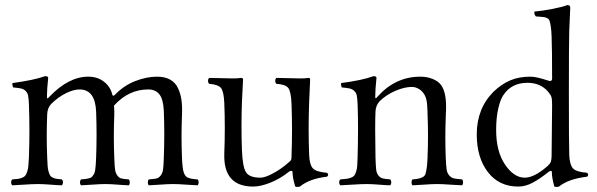

<svg xmlns="http://www.w3.org/2000/svg" viewBox="-20 -718 2330 749"><path d="M180.2 -313Q165.5 -298.3 164.1 -272.9Q160.6 -188.5 164.1 -104Q165 -83 165.8 -70.6Q166.5 -58.1 169.7 -48.1Q172.9 -38.1 175.5 -33.4Q178.2 -28.8 185.8 -25.1Q193.4 -21.5 200.2 -20.5Q207 -19.5 221.2 -18.1Q225.6 -13.7 225.6 -6.6Q225.6 0.5 221.2 4.9Q202.6 4.4 175.5 2.2Q148.4 0 128.9 0Q106.4 0 75.4 2.2Q44.4 4.4 27.8 4.9Q23.4 0.5 23.4 -6.6Q23.4 -13.7 27.8 -18.1Q43 -19 50.8 -20.3Q58.6 -21.5 66.9 -24.9Q75.2 -28.3 78.9 -33.2Q82.5 -38.1 85.9 -47.9Q89.4 -57.6 90.6 -70.6Q91.8 -83.5 92.8 -104Q96.7 -208 92.8 -312Q91.8 -334 89.6 -345Q87.4 -356 79.8 -363.3Q72.3 -370.6 62.3 -372.8Q52.2 -375 30.8 -377Q26.9 -388.7 28.8 -394Q112.8 -405.3 155.8 -420.9Q168 -420.9 168 -414.1Q163.1 -369.6 163.1 -340.8Q163.1 -336.9 163.8 -335.4Q164.6 -334 165.8 -334.5Q167 -335 168 -335.7Q168.9 -336.4 170.7 -338.4Q172.4 -340.3 172.9 -340.8Q247.6 -418.9 324.2 -418.9Q360.4 -418.9 385.7 -399.2Q411.1 -379.4 418 -349.1Q420.4 -340.3 428.2 -348.1Q462.9 -384.3 507.3 -401.6Q551.8 -418.9 592.8 -418.9Q623 -418.9 643.6 -407.5Q664.1 -396 674.3 -374.3Q684.6 -352.5 688 -327.1Q691.4 -301.3 689.9 -267.1Q686.5 -188.5 689.9 -104Q691.4 -62.5 696.3 -46.9Q701.2 -30.8 711.9 -25.4Q722.7 -20 751 -18.1Q754.9 -13.7 754.9 -6.6Q754.9 0.5 751 4.9Q732.4 4.4 704.1 2.2Q675.8 0 654.8 0Q634.3 0 606.2 2.2Q578.1 4.4 560.1 4.9Q556.6 0.5 556.6 -6.6Q556.6 -13.7 560.1 -18.1Q581.1 -19.5 590.3 -21.7Q599.6 -23.9 606.9 -33.4Q614.3 -43 616.2 -57.6Q618.2 -71.8 619.1 -104Q622.6 -198.2 619.1 -284.2Q617.2 -330.1 602.1 -349.6Q586.9 -369.1 558.1 -369.1Q481.9 -369.1 424.8 -306.2Q426.3 -287.1 425.8 -268.1Q422.4 -186 425.8 -104Q426.8 -72.8 428.7 -57.9Q430.7 -43 437.7 -33.4Q444.8 -23.9 453.6 -21.7Q462.4 -19.5 482.9 -18.1Q486.3 -13.7 486.3 -6.6Q486.3 0.5 482.9 4.9Q463.9 4.4 437.7 2.2Q411.6 0 391.1 0Q370.6 0 342.3 2.2Q314 4.4 295.9 4.9Q292 0.5 292 -6.6Q292 -13.7 295.9 -18.1Q308.6 -19 315.2 -20Q321.8 -21 329.1 -22.9Q336.4 -24.9 339.6 -29.1Q342.8 -33.2 346.2 -38.3Q349.6 -43.5 351.1 -53.5Q352.5 -63.5 353.5 -74.7Q354.5 -85.9 355 -104Q358.4 -193.4 355 -282.2Q351.6 -369.1 290 -369.1Q267.6 -369.1 237.5 -354.5Q207.5 -339.8 180.2 -313Z M967.8 9.8Q850.1 9.8 855 -120.1Q858.9 -220.7 855 -315.9Q853 -361.3 842 -374.8Q831.1 -388.2 795.9 -391.1Q791.5 -395.5 791.5 -402.6Q791.5 -409.7 795.9 -414.1Q866.2 -412.1 887.2 -412.1Q910.2 -412.1 919.9 -414.1Q928.2 -414.1 928.2 -408.2Q925.3 -354.5 923.8 -319.8Q920.4 -224.6 923.8 -132.8Q926.3 -66.4 939.9 -45.9Q953.1 -24.9 996.1 -24.9Q1013.7 -24.9 1044.4 -41.3Q1075.2 -57.6 1102.1 -81.1L1108.9 -86.9Q1112.3 -89.8 1113 -90.6Q1113.8 -91.3 1115.2 -94Q1116.7 -96.7 1116.9 -99.4Q1117.2 -102.1 1117.2 -107.9Q1121.1 -210.9 1117.2 -314Q1115.2 -360.8 1104.5 -374.8Q1093.8 -388.7 1058.1 -391.1Q1053.7 -395.5 1053.7 -402.6Q1053.7 -409.7 1058.1 -414.1Q1128.4 -412.1 1148.9 -412.1Q1173.3 -412.1 1183.1 -414.1Q1189.9 -414.1 1189.9 -408.2Q1187 -353 1186 -319.8Q1182.1 -213.9 1186 -113.8Q1187.5 -76.2 1200 -61.8Q1212.4 -47.4 1255.9 -43.9Q1260.3 -39.6 1260.3 -36.4Q1260.3 -33.2 1255.9 -28.8Q1187.5 -21 1149.9 9.8Q1139.2 12.7 1131.8 9.8Q1121.1 -24.9 1121.1 -46.9Q1120.6 -51.8 1116 -51.5Q1111.3 -51.3 1106.9 -47.9Q1072.8 -20.5 1034.7 -5.4Q996.6 9.8 967.8 9.8Z M1452.6 -340.8Q1522.5 -418.9 1619.6 -418.9Q1645 -418.9 1667 -410.4Q1689 -401.9 1700.7 -386.2Q1720.2 -359.4 1720.2 -301.3Q1720.2 -295.4 1720 -288.1Q1719.7 -280.8 1719.2 -272Q1718.8 -263.2 1718.8 -257.8Q1715.8 -180.7 1718.8 -104Q1720.2 -73.2 1722.2 -58.1Q1724.1 -43 1732.4 -33.7Q1740.7 -24.4 1750.2 -22.2Q1759.8 -20 1782.7 -18.1Q1786.6 -13.7 1786.6 -6.6Q1786.6 0.5 1782.7 4.9Q1764.2 4.4 1735.1 2.2Q1706.1 0 1685.1 0Q1664.6 0 1635.7 2.2Q1606.9 4.4 1588.9 4.9Q1585.4 0.5 1585.4 -6.6Q1585.4 -13.7 1588.9 -18.1Q1606.4 -19.5 1614.3 -21.5Q1622.1 -23.4 1629.9 -27.6Q1637.7 -31.7 1640.4 -41.7Q1643.1 -51.8 1645 -65.4Q1647 -79.1 1647.9 -104Q1651.4 -189 1647.9 -271Q1647.9 -273.9 1647.7 -283Q1647.5 -292 1647 -295.4L1646.5 -306.2Q1646 -313.5 1645.5 -317.4Q1645 -321.3 1643.8 -326.9Q1642.6 -332.5 1641.1 -336.9Q1639.6 -341.3 1637.7 -345.2Q1629.4 -361.3 1615.5 -370.1Q1601.6 -378.9 1586.9 -378.9Q1558.1 -378.9 1522.7 -363.8Q1487.3 -348.6 1460.9 -323.2Q1445.8 -306.2 1444.8 -283.2Q1442.4 -229.5 1444.8 -104Q1445.8 -72.8 1447.3 -57.9Q1448.7 -43 1456.1 -33.7Q1463.4 -24.4 1472.2 -22.2Q1481 -20 1502 -18.1Q1506.3 -13.7 1506.3 -6.6Q1506.3 0.5 1502 4.9Q1483.4 4.4 1456.8 2.2Q1430.2 0 1410.6 0Q1388.2 0 1356.2 2.2Q1324.2 4.4 1307.6 4.9Q1303.2 0.5 1303.2 -6.6Q1303.2 -13.7 1307.6 -18.1Q1324.2 -19.5 1332.5 -20.5Q1340.8 -21.5 1349.9 -25.1Q1358.9 -28.8 1362.3 -33.4Q1365.7 -38.1 1369.1 -48.1Q1372.6 -58.1 1373.5 -70.8Q1374.5 -82.5 1375 -104Q1378.4 -225.1 1375 -312Q1374 -334 1371.8 -345.2Q1369.6 -356.4 1361.8 -363.5Q1354 -370.6 1344.2 -372.8Q1334.5 -375 1313 -377Q1309.1 -388.7 1311 -394Q1393.6 -404.8 1437 -420.9Q1448.7 -420.9 1448.7 -414.1Q1443.8 -369.6 1443.8 -340.8Q1443.8 -329.1 1451.7 -339.8Z M2131.8 -107.9 2133.8 -309.1Q2133.8 -331.1 2130.9 -340.1Q2127.9 -349.1 2117.7 -360.8Q2087.9 -395 2037.6 -395Q1975.6 -395 1943.8 -347.2Q1932.1 -330.6 1923.8 -294.9Q1915.5 -259.3 1915.5 -210.9Q1915.5 -127 1950.2 -75.9Q1984.9 -24.9 2026.9 -24.9Q2064.5 -24.9 2116.7 -70.8Q2126 -79.6 2128.7 -86.7Q2131.3 -93.8 2131.8 -107.9ZM2120.6 -47.9Q2082.5 -17.6 2055.4 -3.9Q2028.3 9.8 2002 9.8Q1926.3 9.8 1883.1 -46.9Q1839.8 -103.5 1839.8 -193.8Q1839.8 -294.9 1905.8 -360.8Q1936 -389.6 1970 -404.3Q2003.9 -418.9 2048.8 -418.9Q2062.5 -418.9 2080.3 -414.6Q2098.1 -410.2 2110.8 -406Q2123.5 -401.9 2124.5 -401.9Q2133.8 -401.9 2133.8 -411.1Q2133.8 -526.4 2131.8 -576.2Q2130.9 -599.6 2128.9 -612.8Q2127 -626 2124.5 -634.8Q2122.1 -643.6 2115 -647Q2107.9 -650.4 2101.6 -651.4Q2095.2 -652.3 2080.1 -653.3Q2074.2 -653.8 2070.8 -653.8Q2062.5 -662.1 2064.9 -672.9Q2094.2 -675.3 2134.8 -683.1Q2175.3 -690.9 2192.9 -698.2Q2204.6 -698.2 2204.6 -689Q2203.1 -661.1 2200.7 -599.1Q2199.2 -561.5 2199.2 -356.4Q2199.2 -151.4 2200.7 -113.8Q2202.1 -76.2 2214.6 -61.8Q2227.1 -47.4 2270.5 -43.9Q2278.3 -36.1 2270.5 -28.8Q2197.3 -20 2160.6 9.8Q2149.9 12.7 2142.6 9.8Q2132.8 -23.9 2132.8 -46.9Q2132.8 -50.3 2130.9 -51Q2128.9 -51.8 2126 -50.8Q2123 -49.8 2120.6 -47.9Z"/></svg>

Font: Linux Libertine Display G
Style: Regular
Weight: 400
Designer: Philipp H. Poll
Foundry: Philipp H. Poll
Version: Version 5.0.9